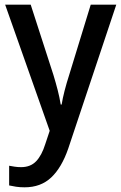

<svg xmlns="http://www.w3.org/2000/svg" viewBox="-20 -559 517 819"><path d="M2 -539H111L208 -239Q218 -206 226 -175Q234 -144 239 -113H243Q247 -139 255.5 -172Q264 -205 275 -239L367 -539H476L271 75Q243 156 198.5 198Q154 240 85 240Q65 240 48.5 237.5Q32 235 19 232V148Q29 150 42.5 152Q56 154 70 154Q110 154 134 129Q158 104 173 56L192 -1Z"/></svg>

Font: Noto Sans Gurmukhi UI SemiCondensed Medium
Style: Regular
Weight: 500
Width: 4
Designer: Jelle Bosma - Monotype Design Team
Foundry: Monotype Imaging Inc.
Version: Version 2.004; ttfautohint (v1.8.4.7-5d5b)